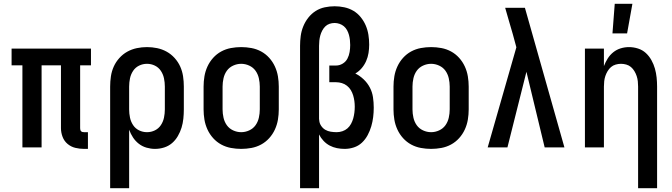

<svg xmlns="http://www.w3.org/2000/svg" viewBox="-20 -776 3540 1011"><path d="M443 8H423Q399 8 376.5 2.5Q354 -3 336 -18Q318 -33 309.5 -55.5Q301 -78 301 -101V-432H199V0H98V-432H41V-520H459V-432H402V-101Q402 -97 403 -92.5Q404 -88 407 -85Q410 -82 414 -81Q418 -80 423 -80H443Z M560 215V-320Q560 -347 564 -374Q568 -401 579 -425.5Q590 -450 608.5 -470.5Q627 -491 650.5 -504Q674 -517 700.5 -522.5Q727 -528 754 -528Q781 -528 807.5 -522.5Q834 -517 857.5 -504Q881 -491 899.5 -470.5Q918 -450 929 -425.5Q940 -401 944 -374Q948 -347 948 -320V-200Q948 -176 945.5 -151.5Q943 -127 936 -104Q929 -81 916.5 -59.5Q904 -38 886 -22.5Q868 -7 844.5 0.5Q821 8 796 8Q774 8 751.5 1.5Q729 -5 711 -19Q693 -33 680.5 -52Q668 -71 660 -93V215ZM754 -80Q776 -80 795.5 -89.5Q815 -99 827 -117Q839 -135 843.5 -156.5Q848 -178 848 -200V-320Q848 -342 843.5 -363.5Q839 -385 827 -403Q815 -421 795.5 -430.5Q776 -440 754 -440Q732 -440 712.5 -430.5Q693 -421 681 -403Q669 -385 664.5 -363.5Q660 -342 660 -320V-200Q660 -178 664.5 -156.5Q669 -135 681 -117Q693 -99 712.5 -89.5Q732 -80 754 -80Z M1250 8Q1223 8 1196 3Q1169 -2 1145 -15Q1121 -28 1102.5 -48.5Q1084 -69 1072.5 -94Q1061 -119 1056.5 -146Q1052 -173 1052 -200V-320Q1052 -347 1056.5 -374Q1061 -401 1072.5 -426Q1084 -451 1102.5 -471.5Q1121 -492 1145 -505Q1169 -518 1196 -523Q1223 -528 1250 -528Q1277 -528 1304 -523Q1331 -518 1355 -505Q1379 -492 1397.5 -471.5Q1416 -451 1427.5 -426Q1439 -401 1443.5 -374Q1448 -347 1448 -320V-200Q1448 -173 1443.5 -146Q1439 -119 1427.5 -94Q1416 -69 1397.5 -48.5Q1379 -28 1355 -15Q1331 -2 1304 3Q1277 8 1250 8ZM1250 -80Q1272 -80 1292.5 -89.5Q1313 -99 1325.5 -116.5Q1338 -134 1343 -156Q1348 -178 1348 -200V-320Q1348 -342 1343 -364Q1338 -386 1325.5 -403.5Q1313 -421 1292.5 -430.5Q1272 -440 1250 -440Q1228 -440 1207.5 -430.5Q1187 -421 1174.5 -403.5Q1162 -386 1157 -364Q1152 -342 1152 -320V-200Q1152 -178 1157 -156Q1162 -134 1174.5 -116.5Q1187 -99 1207.5 -89.5Q1228 -80 1250 -80Z M1560 215V-535Q1560 -561 1563.5 -587Q1567 -613 1577 -637.5Q1587 -662 1603.5 -683Q1620 -704 1642 -718Q1664 -732 1690 -737.5Q1716 -743 1742 -743Q1768 -743 1793.5 -737.5Q1819 -732 1841 -719Q1863 -706 1879.5 -685.5Q1896 -665 1906 -641.5Q1916 -618 1920 -592.5Q1924 -567 1924 -541Q1924 -519 1920.5 -497Q1917 -475 1908 -454.5Q1899 -434 1884.5 -417Q1870 -400 1851 -389Q1875 -377 1895 -358Q1915 -339 1927.5 -315Q1940 -291 1944 -264Q1948 -237 1948 -209Q1948 -184 1945 -159.5Q1942 -135 1935 -111Q1928 -87 1916 -64.5Q1904 -42 1886 -25Q1868 -8 1844 0Q1820 8 1795 8Q1774 8 1754 4Q1734 0 1716 -9.5Q1698 -19 1683.5 -34.5Q1669 -50 1660 -68V215ZM1753 -80Q1768 -80 1783 -85Q1798 -90 1809.5 -100Q1821 -110 1828.5 -124Q1836 -138 1840 -152.5Q1844 -167 1846 -182.5Q1848 -198 1848 -214Q1848 -229 1846 -244Q1844 -259 1839.5 -274Q1835 -289 1827 -302Q1819 -315 1807 -324.5Q1795 -334 1780 -338.5Q1765 -343 1750 -343H1714V-431H1750Q1768 -431 1784.5 -441Q1801 -451 1809.5 -467.5Q1818 -484 1821 -502.5Q1824 -521 1824 -539Q1824 -553 1822.5 -566Q1821 -579 1817.5 -592Q1814 -605 1807.5 -617Q1801 -629 1791 -637.5Q1781 -646 1768 -650.5Q1755 -655 1742 -655Q1728 -655 1715 -650.5Q1702 -646 1692.5 -636.5Q1683 -627 1676.5 -614.5Q1670 -602 1666.5 -589Q1663 -576 1661.5 -562.5Q1660 -549 1660 -535V-150L1661 -142Q1662 -127 1671 -113.5Q1680 -100 1693 -92.5Q1706 -85 1721.5 -82.5Q1737 -80 1753 -80Z M2250 8Q2223 8 2196 3Q2169 -2 2145 -15Q2121 -28 2102.5 -48.5Q2084 -69 2072.5 -94Q2061 -119 2056.5 -146Q2052 -173 2052 -200V-320Q2052 -347 2056.5 -374Q2061 -401 2072.5 -426Q2084 -451 2102.5 -471.5Q2121 -492 2145 -505Q2169 -518 2196 -523Q2223 -528 2250 -528Q2277 -528 2304 -523Q2331 -518 2355 -505Q2379 -492 2397.5 -471.5Q2416 -451 2427.5 -426Q2439 -401 2443.5 -374Q2448 -347 2448 -320V-200Q2448 -173 2443.5 -146Q2439 -119 2427.5 -94Q2416 -69 2397.5 -48.5Q2379 -28 2355 -15Q2331 -2 2304 3Q2277 8 2250 8ZM2250 -80Q2272 -80 2292.5 -89.5Q2313 -99 2325.5 -116.5Q2338 -134 2343 -156Q2348 -178 2348 -200V-320Q2348 -342 2343 -364Q2338 -386 2325.5 -403.5Q2313 -421 2292.5 -430.5Q2272 -440 2250 -440Q2228 -440 2207.5 -430.5Q2187 -421 2174.5 -403.5Q2162 -386 2157 -364Q2152 -342 2152 -320V-200Q2152 -178 2157 -156Q2162 -134 2174.5 -116.5Q2187 -99 2207.5 -89.5Q2228 -80 2250 -80Z M2548 0 2699 -527 2680 -597Q2670 -631 2660 -665.5Q2650 -700 2640 -735H2744L2952 0H2848L2752 -398L2652 0Z M3340 215V-320Q3340 -334 3338.5 -348Q3337 -362 3332.5 -375.5Q3328 -389 3320.5 -401.5Q3313 -414 3302.5 -423Q3292 -432 3278 -436Q3264 -440 3250 -440Q3236 -440 3222 -436Q3208 -432 3197.5 -423Q3187 -414 3179.5 -401.5Q3172 -389 3167.5 -375.5Q3163 -362 3161.5 -348Q3160 -334 3160 -320V0H3060V-520H3160V-428Q3168 -449 3180 -468Q3192 -487 3209.5 -501Q3227 -515 3248.5 -521.5Q3270 -528 3292 -528Q3316 -528 3339.5 -520.5Q3363 -513 3380.5 -497Q3398 -481 3410 -459.5Q3422 -438 3428.5 -415Q3435 -392 3437.5 -368Q3440 -344 3440 -320V215ZM3205 -600 3217 -756H3310L3282 -600Z"/></svg>

Font: Iosevka Semibold
Style: Regular
Weight: 600
Monospace: yes
Designer: Belleve Invis
Foundry: Belleve Invis
Version: Version 33.2.3; ttfautohint (v1.8.4)